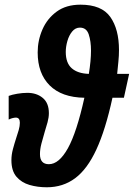

<svg xmlns="http://www.w3.org/2000/svg" viewBox="-20 -791 572 821"><path d="M180.2 9.8Q140.6 9.8 106.2 -0.2Q71.8 -10.3 50.3 -35.4Q28.8 -60.5 28.8 -106Q28.8 -129.4 35.2 -153.1Q41.5 -176.8 48.8 -199.2Q55.2 -217.8 60.1 -235.1Q64.9 -252.4 64.9 -266.1Q64.9 -288.1 47.9 -288.1Q43 -288.1 35.2 -286.4Q27.3 -284.7 17.1 -279.8V-380.9Q30.8 -386.2 53.5 -390.1Q76.2 -394 97.2 -394Q136.7 -394 162.8 -372.3Q189 -350.6 189 -307.1Q189 -289.1 183.3 -268.1Q177.7 -247.1 170.9 -226.1Q163.6 -201.2 157.2 -177.2Q150.9 -153.3 150.9 -131.8Q150.9 -88.9 189 -88.9Q232.4 -88.9 270.3 -157Q308.1 -225.1 340.8 -373Q243.7 -374.5 192.4 -425.8Q141.1 -477.1 141.1 -566.9Q141.1 -618.2 161.4 -664.8Q181.6 -711.4 222.2 -741.2Q262.7 -771 324.2 -771Q414.6 -771 451.7 -718.5Q488.8 -666 488.8 -577.1Q488.8 -552.2 486.3 -528.3Q483.9 -504.4 481 -475.1H532.2L509.8 -373H460.9Q431.2 -236.3 392.3 -152.1Q353.5 -67.9 301.5 -29.1Q249.5 9.8 180.2 9.8ZM359.9 -475.1Q369.1 -532.2 369.1 -574.2Q369.1 -615.2 359.4 -644Q349.6 -672.9 321.8 -672.9Q302.2 -672.9 288.6 -656.2Q274.9 -639.6 268.1 -615.5Q261.2 -591.3 261.2 -568.8Q261.2 -521.5 286.9 -499Q312.5 -476.6 359.9 -475.1Z"/></svg>

Font: Open Sans Condensed
Style: Bold Italic
Weight: 700
Width: 3
Italic angle: -12°
Designer: Monotype Design Team
Foundry: Monotype Imaging Inc.
Version: Version 3.003; ttfautohint (v1.8.4)